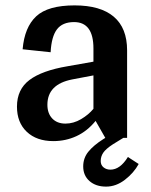

<svg xmlns="http://www.w3.org/2000/svg" viewBox="-20 -512 559 713"><path d="M495 97Q477 130 444 155.5Q411 181 374 181Q336 181 312.5 160.5Q289 140 289 106Q289 75 308 51.5Q327 28 363 5L371 0L335 -63Q304 -25 264 -6.5Q224 12 178 12Q116 12 79.5 -22.5Q43 -57 43 -116Q43 -180 89.5 -215Q136 -250 231 -266L327 -283V-332Q327 -430 255 -430Q212 -430 191.5 -403Q171 -376 168 -318L64 -329Q71 -411 114.5 -451.5Q158 -492 257 -492Q353 -492 402.5 -450Q452 -408 452 -325V0H438L399 24Q373 41 363.5 55Q354 69 354 86Q354 101 364.5 109.5Q375 118 390 118Q426 118 455 71ZM327 -232 248 -217Q156 -199 156 -123Q156 -91 174 -72Q192 -53 223 -53Q253 -53 281 -69.5Q309 -86 327 -108Z"/></svg>

Font: Arya
Style: Bold
Weight: 700
Designer: Eduardo Rodriguez Tunni, Modular Infotech
Foundry: Eduardo Rodriguez Tunni, Modular Infotech
Version: Version 1.002